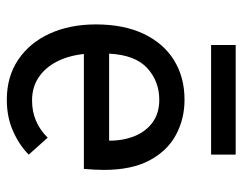

<svg xmlns="http://www.w3.org/2000/svg" viewBox="-96 -622 729 578"><g transform="rotate(90 269.0 -332.5)"><path d="M280 12Q210 12 159 -22.5Q108 -57 80.5 -117.5Q53 -178 53 -256Q53 -340.5 81.5 -400.2Q110 -460 161 -491.5Q212 -523 280 -523Q337.5 -523 385.5 -497.2Q433.5 -471.5 462.2 -417.8Q491 -364 491 -280Q491 -268 490.2 -252.2Q489.5 -236.5 488 -220H142Q147 -173.5 165 -138.5Q183 -103.5 212.5 -83.8Q242 -64 282 -64Q314.5 -64 342.2 -75.5Q370 -87 394 -111L445 -54Q416.5 -25.5 374.2 -6.8Q332 12 280 12ZM141 -296H403Q403 -339.5 388.8 -373.8Q374.5 -408 347 -427.5Q319.5 -447 280 -447Q224.5 -447 184.8 -411Q145 -375 141 -296ZM115 -603V-677H445V-603Z"/></g></svg>

Font: Overpass
Style: Regular
Weight: 400
Designer: Delve Withrington, Dave Bailey, Thomas Jockin
Foundry: Delve Fonts LLC
Version: Version 4.000